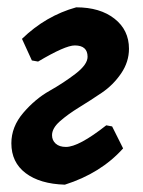

<svg xmlns="http://www.w3.org/2000/svg" viewBox="-20 -494 389 524"><path d="M157 10Q89 8 50 -21.5Q11 -51 11 -103Q11 -148 43.5 -186Q76 -224 115 -246Q154 -268 186.5 -293Q219 -318 219 -339Q219 -370 184 -370Q158 -370 84 -326L67 -329L40 -388Q105 -451 188 -474Q253 -474 292.5 -443Q332 -412 332 -361Q332 -325 310.5 -293.5Q289 -262 258 -241Q227 -220 196 -201Q165 -182 143.5 -163Q122 -144 122 -125Q122 -111 132 -102Q142 -93 160 -93Q195 -93 270 -152L286 -149L316 -89Q255 -21 157 10Z"/></svg>

Font: Alegreya Sans
Style: Bold Italic
Weight: 700
Italic angle: -7°
Designer: Juan Pablo del Peral
Foundry: Huerta Tipografica
Version: Version 2.007